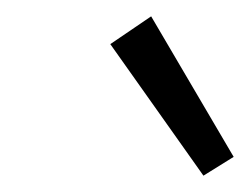

<svg xmlns="http://www.w3.org/2000/svg" viewBox="-20 -718 306 235"><path d="M115 -664 165 -698 266 -526 229 -503Z"/></svg>

Font: Ysabeau Infant Semilight
Style: Italic
Weight: 300
Italic angle: -12°
Designer: Christian Thalmann (Catharsis Fonts)
Version: Version 0.003